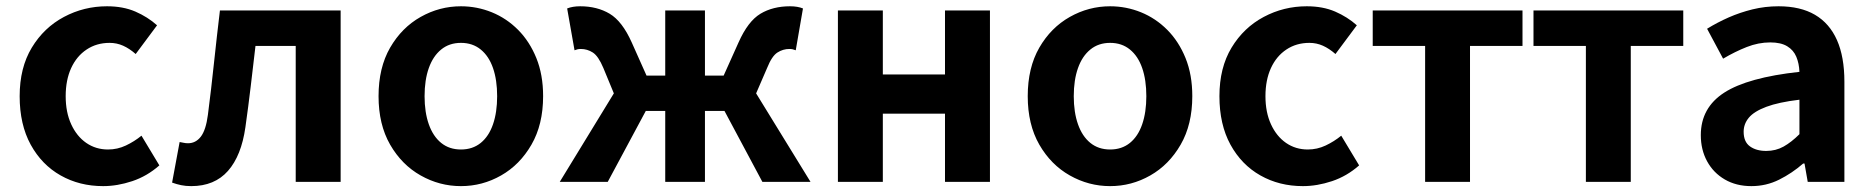

<svg xmlns="http://www.w3.org/2000/svg" viewBox="-20 -594 6114 627"><path d="M316.8 13.8Q239.7 13.8 178 -21.1Q116.3 -55.9 80.2 -121.7Q44.2 -187.5 44.2 -279.9Q44.2 -372.8 83.8 -438.4Q123.4 -503.9 188.8 -538.7Q254.1 -573.5 329.5 -573.5Q382 -573.5 422.1 -556.2Q462.2 -538.8 492.9 -511.4L423.1 -417.6Q402.6 -435.6 381.9 -444.8Q361.2 -454 338.1 -454Q295.4 -454 262.9 -432.3Q230.3 -410.7 212.4 -371.7Q194.5 -332.7 194.5 -279.9Q194.5 -227.4 212.5 -188.2Q230.5 -148.9 261.7 -127.3Q292.9 -105.8 332.7 -105.8Q363.4 -105.8 391 -118.8Q418.7 -131.9 442 -150.9L500.4 -53.9Q460.4 -18.6 411.8 -2.4Q363.2 13.8 316.8 13.8Z M604.5 13.8Q586.3 13.8 571.6 10.7Q557 7.7 542 2.3L566.6 -130.2Q573.1 -129.2 579.7 -127.7Q586.3 -126.2 594 -126.2Q619.2 -126.2 635.8 -147.7Q652.4 -169.2 658.9 -218.9Q669.9 -303.9 678.9 -389.5Q688 -475 698.2 -559.8H1092.4V0H945.7V-444.1H814.3Q806.7 -377.8 798.7 -311.5Q790.8 -245.1 781.4 -178.6Q768.2 -85.4 724.4 -35.8Q680.5 13.8 604.5 13.8Z M1485.3 13.8Q1415.3 13.8 1353.6 -21.1Q1291.9 -55.9 1254 -121.7Q1216.2 -187.5 1216.2 -279.9Q1216.2 -372.8 1254 -438.4Q1291.9 -503.9 1353.6 -538.7Q1415.3 -573.5 1485.3 -573.5Q1537.7 -573.5 1586.1 -553.9Q1634.4 -534.2 1672 -496.4Q1709.6 -458.5 1731.6 -404.2Q1753.6 -349.8 1753.6 -279.9Q1753.6 -187.5 1715.6 -121.7Q1677.7 -55.9 1616.5 -21.1Q1555.3 13.8 1485.3 13.8ZM1485.3 -105.8Q1523.3 -105.8 1549.9 -127.3Q1576.5 -148.9 1590 -188.2Q1603.5 -227.4 1603.5 -279.9Q1603.5 -332.7 1590 -371.7Q1576.5 -410.7 1549.9 -432.3Q1523.3 -454 1485.3 -454Q1447.2 -454 1420.7 -432.3Q1394.1 -410.7 1380.3 -371.7Q1366.5 -332.7 1366.5 -279.9Q1366.5 -227.4 1380.3 -188.2Q1394.1 -148.9 1420.7 -127.3Q1447.2 -105.8 1485.3 -105.8Z M1807.9 0 1984.6 -289.1 1950.3 -372.1Q1934 -410.9 1915.9 -422.5Q1897.9 -434.1 1876.6 -434.1Q1870.9 -434.1 1866 -433Q1861.2 -431.8 1856.2 -429.8L1832.1 -566.4Q1849.9 -573.5 1874.6 -573.5Q1930 -573.5 1971 -549.1Q2012 -524.6 2042.9 -455.6L2091.3 -347.2H2152.4V-559.8H2282.1V-347.2H2343.2L2391.9 -455.6Q2422.6 -524.6 2463.3 -549.1Q2504 -573.5 2559.9 -573.5Q2584.8 -573.5 2602.2 -566.4L2578.6 -429.8Q2573.6 -431.8 2568.8 -433Q2563.9 -434.1 2557.9 -434.1Q2536.9 -434.1 2518.8 -422.5Q2500.6 -410.9 2485.1 -372.1L2449.2 -289.1L2626.9 0H2469.7L2345.9 -231.7H2282.1V0H2152.4V-231.7H2088.9L1964.6 0Z M2716.3 0V-559.8H2863V-350.9H3066V-559.8H3212.8V0H3066V-222.8H2863V0Z M3605.3 13.8Q3535.3 13.8 3473.6 -21.1Q3411.9 -55.9 3374 -121.7Q3336.2 -187.5 3336.2 -279.9Q3336.2 -372.8 3374 -438.4Q3411.9 -503.9 3473.6 -538.7Q3535.3 -573.5 3605.3 -573.5Q3657.7 -573.5 3706.1 -553.9Q3754.4 -534.2 3792 -496.4Q3829.6 -458.5 3851.6 -404.2Q3873.6 -349.8 3873.6 -279.9Q3873.6 -187.5 3835.6 -121.7Q3797.7 -55.9 3736.5 -21.1Q3675.3 13.8 3605.3 13.8ZM3605.3 -105.8Q3643.3 -105.8 3669.9 -127.3Q3696.5 -148.9 3710 -188.2Q3723.5 -227.4 3723.5 -279.9Q3723.5 -332.7 3710 -371.7Q3696.5 -410.7 3669.9 -432.3Q3643.3 -454 3605.3 -454Q3567.2 -454 3540.7 -432.3Q3514.1 -410.7 3500.3 -371.7Q3486.5 -332.7 3486.5 -279.9Q3486.5 -227.4 3500.3 -188.2Q3514.1 -148.9 3540.7 -127.3Q3567.2 -105.8 3605.3 -105.8Z M4234.8 13.8Q4157.7 13.8 4096 -21.1Q4034.3 -55.9 3998.2 -121.7Q3962.2 -187.5 3962.2 -279.9Q3962.2 -372.8 4001.8 -438.4Q4041.4 -503.9 4106.8 -538.7Q4172.1 -573.5 4247.5 -573.5Q4300 -573.5 4340.1 -556.2Q4380.2 -538.8 4410.9 -511.4L4341.1 -417.6Q4320.6 -435.6 4299.9 -444.8Q4279.2 -454 4256.1 -454Q4213.4 -454 4180.9 -432.3Q4148.3 -410.7 4130.4 -371.7Q4112.5 -332.7 4112.5 -279.9Q4112.5 -227.4 4130.5 -188.2Q4148.5 -148.9 4179.7 -127.3Q4210.9 -105.8 4250.7 -105.8Q4281.4 -105.8 4309 -118.8Q4336.7 -131.9 4360 -150.9L4418.4 -53.9Q4378.4 -18.6 4329.8 -2.4Q4281.2 13.8 4234.8 13.8Z M4633.9 0V-444.1H4462.8V-559.8H4951.9V-444.1H4780.5V0Z M5158.9 0V-444.1H4987.8V-559.8H5476.9V-444.1H5305.5V0Z M5699.4 13.8Q5649.9 13.8 5612.6 -7.9Q5575.4 -29.5 5554.8 -67.2Q5534.2 -105 5534.2 -152.6Q5534.2 -242.2 5610.9 -291.6Q5687.7 -341 5856.3 -359.4Q5855.2 -386.8 5846.1 -408.6Q5837 -430.4 5816.4 -442.9Q5795.8 -455.5 5761.1 -455.5Q5722.3 -455.5 5684.3 -440.5Q5646.3 -425.6 5607 -402.4L5554.7 -500.1Q5588.1 -520.7 5625.2 -537.1Q5662.3 -553.4 5703.3 -563.5Q5744.3 -573.5 5788.1 -573.5Q5859.4 -573.5 5907 -545.7Q5954.6 -517.8 5978.9 -463Q6003.1 -408.3 6003.1 -327V0H5883.4L5872.9 -59.9H5868.4Q5832.3 -28.4 5790 -7.3Q5747.8 13.8 5699.4 13.8ZM5747.7 -101.1Q5779.1 -101.1 5804.6 -115.4Q5830.1 -129.7 5856.3 -155.8V-268.4Q5788.4 -260.3 5748.2 -245.2Q5708 -230.1 5691.1 -209.7Q5674.1 -189.3 5674.1 -163.8Q5674.1 -130.8 5694.7 -116Q5715.3 -101.1 5747.7 -101.1Z"/></svg>

Font: Noto Sans JP
Style: Regular
Weight: 100
Designer: Ryoko NISHIZUKA 西塚涼子 (kana, bopomofo & ideographs); Paul D. Hunt (Latin, Greek & Cyrillic); Sandoll Communications 산돌커뮤니
Foundry: Adobe
Version: Version 2.004;hotconv 1.0.118;makeotfexe 2.5.65603